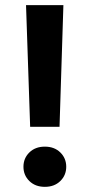

<svg xmlns="http://www.w3.org/2000/svg" viewBox="-20 -720 348 745"><path d="M97 -228 81 -700H226L211 -228ZM154 5Q117 5 94 -17.5Q71 -40 71 -73Q71 -106 94 -128.5Q117 -151 154 -151Q191 -151 214 -128.5Q237 -106 237 -73Q237 -40 214 -17.5Q191 5 154 5Z"/></svg>

Font: DM Sans 16pt
Style: Bold
Weight: 700
Version: Version 4.004;gftools[0.9.30]